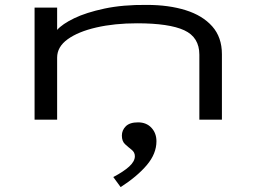

<svg xmlns="http://www.w3.org/2000/svg" viewBox="-20 -488 1040 783"><path d="M121 0V-457H213V-366Q234 -390 282.5 -413.5Q331 -437 406 -453Q481 -469 579 -468Q668 -468 737 -446.5Q806 -425 845.5 -380.5Q885 -336 885 -267V0H793V-265Q793 -336 731.5 -364.5Q670 -393 539 -393Q447 -393 373 -376Q299 -359 256 -328Q213 -297 213 -253V0ZM472 275 442 234Q484 212 507 191Q530 170 530 149Q530 133 516.5 122.5Q503 112 490 100Q477 88 477 65Q477 43 493 27Q509 11 543 11Q577 11 597.5 33Q618 55 618 88Q618 139 578.5 185.5Q539 232 472 275Z"/></svg>

Font: Inconsolata UltraExpanded
Style: Regular
Weight: 400
Width: 9
Monospace: yes
Designer: Raph Levien, Cyreal, Brenton Simpson
Foundry: Raph Levien, Cyreal, Google
Version: Version 3.000; ttfautohint (v1.8.2.53-6de2)